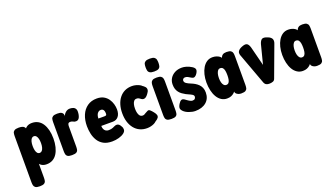

<svg xmlns="http://www.w3.org/2000/svg" viewBox="-75 -1339 3798 2176"><g transform="rotate(-20 1823.5 -251.0)"><path d="M273 8Q233 8 208.5 -10.5Q184 -29 171.5 -62.5Q159 -96 154 -141.5Q149 -187 149 -241Q149 -297 154 -343Q159 -389 172 -422Q185 -455 210 -472.5Q235 -490 273 -490Q314 -490 346 -472.5Q378 -455 399.5 -422Q421 -389 432.5 -343.5Q444 -298 444 -242Q444 -186 432.5 -140Q421 -94 399.5 -60.5Q378 -27 346 -9.5Q314 8 273 8ZM115 216Q78 216 62.5 205Q47 194 43.5 176.5Q40 159 40 140V-416Q40 -436 43.5 -453Q47 -470 63 -480.5Q79 -491 116 -491Q146 -491 164.5 -483Q183 -475 191 -455V141Q191 160 187.5 177.5Q184 195 168 205.5Q152 216 115 216ZM243 -140Q259 -140 270.5 -152.5Q282 -165 288 -188Q294 -211 294 -241Q294 -271 288 -293.5Q282 -316 271 -328.5Q260 -341 244 -341Q227 -341 216 -328.5Q205 -316 199 -293.5Q193 -271 193 -241Q193 -211 198.5 -188Q204 -165 215 -152.5Q226 -140 243 -140Z M578 9Q542 9 526.5 -1.5Q511 -12 507.5 -30Q504 -48 504 -67V-416Q504 -436 507.5 -453Q511 -470 527 -480.5Q543 -491 579 -491Q615 -491 630.5 -481.5Q646 -472 649.5 -459.5Q653 -447 653 -438L647 -424Q652 -437 659 -449.5Q666 -462 677.5 -473Q689 -484 702.5 -490Q716 -496 733 -496Q741 -496 751.5 -494.5Q762 -493 772 -489.5Q782 -486 790 -479Q798 -472 803 -461.5Q808 -451 808 -435Q808 -394 794.5 -365Q781 -336 752 -336Q741 -336 734 -338Q727 -340 720.5 -344Q714 -348 705.5 -350.5Q697 -353 686 -353Q676 -353 669.5 -349Q663 -345 660 -339.5Q657 -334 656 -325.5Q655 -317 655 -309V-65Q655 -46 651.5 -28.5Q648 -11 632 -1Q616 9 578 9Z M1060 19Q997 19 956 -4Q915 -27 891.5 -65Q868 -103 858 -149Q848 -195 848 -241Q848 -316 872.5 -374Q897 -432 944.5 -465.5Q992 -499 1059 -499Q1108 -499 1141 -480.5Q1174 -462 1194.5 -432.5Q1215 -403 1224.5 -369Q1234 -335 1234 -304Q1234 -250 1209 -219.5Q1184 -189 1142 -189H1002Q1002 -167 1009.5 -150Q1017 -133 1031.5 -124Q1046 -115 1065 -115Q1082 -115 1095 -117.5Q1108 -120 1117.5 -124Q1127 -128 1136 -132.5Q1145 -137 1153 -139.5Q1161 -142 1169 -142Q1184 -142 1196 -132.5Q1208 -123 1218 -103Q1225 -92 1227 -83Q1229 -74 1229 -64Q1229 -41 1204.5 -22Q1180 -3 1141 8Q1102 19 1060 19ZM1000 -279H1073Q1088 -279 1094 -283.5Q1100 -288 1100 -303Q1100 -320 1096 -333.5Q1092 -347 1082.5 -354.5Q1073 -362 1058 -362Q1040 -362 1026.5 -350.5Q1013 -339 1006.5 -320Q1000 -301 1000 -279Z M1483 13Q1435 13 1396.5 -5Q1358 -23 1330.5 -57Q1303 -91 1288.5 -137.5Q1274 -184 1274 -242Q1274 -299 1288.5 -345.5Q1303 -392 1330 -425.5Q1357 -459 1395 -477Q1433 -495 1481 -495Q1507 -495 1530 -488.5Q1553 -482 1570.5 -473Q1588 -464 1594 -456Q1610 -446 1623.5 -431.5Q1637 -417 1636 -396Q1635 -385 1629.5 -374Q1624 -363 1614 -350Q1584 -308 1554 -312Q1541 -315 1533 -320.5Q1525 -326 1518.5 -331Q1512 -336 1504 -339.5Q1496 -343 1481 -343Q1463 -343 1451.5 -330Q1440 -317 1434 -294.5Q1428 -272 1428 -241Q1428 -211 1434 -188.5Q1440 -166 1451 -153Q1462 -140 1479 -139Q1486 -139 1492 -139.5Q1498 -140 1503.5 -142.5Q1509 -145 1514 -149Q1524 -153 1534 -160Q1544 -167 1555 -171Q1569 -177 1584 -164Q1599 -151 1617 -128Q1634 -107 1639 -90Q1644 -73 1634 -57.5Q1624 -42 1594 -24Q1586 -15 1569 -6.5Q1552 2 1529.5 7.5Q1507 13 1483 13Z M1778 9Q1742 9 1726 -1.5Q1710 -12 1706.5 -29.5Q1703 -47 1703 -66V-415Q1703 -435 1707 -452Q1711 -469 1726.5 -479.5Q1742 -490 1779 -490Q1815 -490 1830.5 -479Q1846 -468 1849.5 -451Q1853 -434 1853 -413V-65Q1853 -46 1849.5 -28.5Q1846 -11 1830.5 -1Q1815 9 1778 9ZM1778 -563Q1741 -563 1724.5 -574Q1708 -585 1704.5 -603Q1701 -621 1701 -641Q1701 -662 1705 -679.5Q1709 -697 1725.5 -707.5Q1742 -718 1779 -718Q1816 -718 1832 -707Q1848 -696 1852 -678Q1856 -660 1856 -640Q1856 -620 1852 -602Q1848 -584 1832 -573.5Q1816 -563 1778 -563Z M2063 17Q2046 17 2026.5 13Q2007 9 1987.5 2Q1968 -5 1951.5 -15Q1935 -25 1923 -38Q1910 -52 1906.5 -64Q1903 -76 1907 -89.5Q1911 -103 1921 -120Q1938 -148 1955.5 -155.5Q1973 -163 1999 -143Q2008 -136 2017 -130Q2026 -124 2035.5 -118Q2045 -112 2055 -108.5Q2065 -105 2075 -105Q2094 -105 2103 -115.5Q2112 -126 2112 -141Q2112 -148 2107.5 -154.5Q2103 -161 2094.5 -166.5Q2086 -172 2074.5 -177.5Q2063 -183 2050.5 -188.5Q2038 -194 2024 -201Q2002 -213 1983.5 -226.5Q1965 -240 1951 -258Q1937 -276 1929.5 -299Q1922 -322 1922 -353Q1922 -394 1942 -426.5Q1962 -459 1998.5 -478.5Q2035 -498 2084 -498Q2096 -498 2110 -496Q2124 -494 2139 -489.5Q2154 -485 2169.5 -478Q2185 -471 2199 -462Q2228 -444 2231.5 -424.5Q2235 -405 2215 -375Q2204 -359 2191 -351Q2178 -343 2168 -346Q2156 -349 2142.5 -357.5Q2129 -366 2114.5 -374Q2100 -382 2083 -382Q2073 -382 2066 -378.5Q2059 -375 2054.5 -368Q2050 -361 2050 -352Q2050 -342 2055.5 -333.5Q2061 -325 2070.5 -318.5Q2080 -312 2093 -305.5Q2106 -299 2121 -293Q2144 -284 2165.5 -271.5Q2187 -259 2205 -241.5Q2223 -224 2234 -199.5Q2245 -175 2245 -141Q2245 -67 2195.5 -25Q2146 17 2063 17Z M2621 8Q2593 8 2571.5 -6Q2550 -20 2550 -41L2554 -46Q2548 -35 2534 -22.5Q2520 -10 2499.5 -1.5Q2479 7 2450 7Q2412 7 2382 -12.5Q2352 -32 2331.5 -66.5Q2311 -101 2300.5 -146.5Q2290 -192 2290 -243Q2290 -294 2301 -338.5Q2312 -383 2332.5 -417Q2353 -451 2382.5 -470.5Q2412 -490 2450 -490Q2475 -490 2496 -483.5Q2517 -477 2532.5 -466Q2548 -455 2554 -442L2551 -444Q2557 -467 2573.5 -479Q2590 -491 2621 -491Q2658 -491 2673.5 -480Q2689 -469 2692.5 -451.5Q2696 -434 2696 -414V-68Q2696 -48 2692.5 -30.5Q2689 -13 2673.5 -2.5Q2658 8 2621 8ZM2493 -141Q2513 -141 2523.5 -154.5Q2534 -168 2538 -190.5Q2542 -213 2542 -242Q2542 -271 2538 -293.5Q2534 -316 2523 -329.5Q2512 -343 2491 -343Q2474 -343 2463 -329.5Q2452 -316 2446 -293.5Q2440 -271 2440 -241Q2440 -212 2446 -189.5Q2452 -167 2464 -154Q2476 -141 2493 -141Z M2961 13Q2938 14 2921.5 6Q2905 -2 2897 -21L2762 -388Q2744 -428 2757.5 -450.5Q2771 -473 2805 -487Q2848 -505 2869 -495Q2890 -485 2902 -444L2961 -212L3020 -443Q3033 -484 3053.5 -494.5Q3074 -505 3118 -487Q3157 -472 3167 -447.5Q3177 -423 3161 -386L3026 -22Q3019 -2 3002 5Q2985 12 2961 13Z M3535 8Q3507 8 3485.5 -6Q3464 -20 3464 -41L3468 -46Q3462 -35 3448 -22.5Q3434 -10 3413.5 -1.5Q3393 7 3364 7Q3326 7 3296 -12.5Q3266 -32 3245.5 -66.5Q3225 -101 3214.5 -146.5Q3204 -192 3204 -243Q3204 -294 3215 -338.5Q3226 -383 3246.5 -417Q3267 -451 3296.5 -470.5Q3326 -490 3364 -490Q3389 -490 3410 -483.5Q3431 -477 3446.5 -466Q3462 -455 3468 -442L3465 -444Q3471 -467 3487.5 -479Q3504 -491 3535 -491Q3572 -491 3587.5 -480Q3603 -469 3606.5 -451.5Q3610 -434 3610 -414V-68Q3610 -48 3606.5 -30.5Q3603 -13 3587.5 -2.5Q3572 8 3535 8ZM3407 -141Q3427 -141 3437.5 -154.5Q3448 -168 3452 -190.5Q3456 -213 3456 -242Q3456 -271 3452 -293.5Q3448 -316 3437 -329.5Q3426 -343 3405 -343Q3388 -343 3377 -329.5Q3366 -316 3360 -293.5Q3354 -271 3354 -241Q3354 -212 3360 -189.5Q3366 -167 3378 -154Q3390 -141 3407 -141Z"/></g></svg>

Font: Fredoka Condensed SemiBold
Style: Regular
Weight: 600
Width: 3
Designer: Ben Nathan
Foundry: Milena B. Brandão, Ben Nathan
Version: Version 2.001